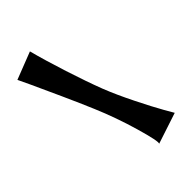

<svg xmlns="http://www.w3.org/2000/svg" viewBox="-215 -781 873 873"><g transform="rotate(-45 221.5 -344.0)"><path d="M152.8 -700.2Q172.4 -625 205.8 -521.2Q239.3 -417.5 266.6 -346.7Q292 -282.2 330.6 -204.8Q369.1 -127.4 395 -82L420.9 -37.1L271.5 12.2Q278.3 2 247.6 -104Q216.8 -210 175.3 -307.6Q149.4 -369.1 110.8 -454.3Q72.3 -539.6 46.9 -594.2L21 -648.9Z"/></g></svg>

Font: Some Time Later
Style: Regular
Weight: 400
Version: Version 003.300